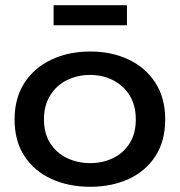

<svg xmlns="http://www.w3.org/2000/svg" viewBox="-20 -707 692 738"><path d="M327 11Q244 11 178 -19Q112 -49 74 -107Q36 -165 36 -248Q36 -330 74 -388.5Q112 -447 178 -478Q244 -509 327 -509Q409 -509 474.5 -478Q540 -447 577.5 -388.5Q615 -330 615 -248Q615 -165 577.5 -107Q540 -49 474.5 -19Q409 11 327 11ZM327 -80Q375 -80 415 -99.5Q455 -119 478.5 -156.5Q502 -194 502 -248Q502 -302 478.5 -340Q455 -378 415 -398.5Q375 -419 327 -419Q278 -419 237.5 -399Q197 -379 173 -340.5Q149 -302 149 -248Q149 -194 173 -156.5Q197 -119 237.5 -99.5Q278 -80 327 -80ZM186 -610V-687H468V-610Z"/></svg>

Font: Syne SemiBold
Style: Regular
Weight: 600
Designer: Lucas Descroix
Foundry: Bonjour Monde
Version: Version 2.200; ttfautohint (v1.8.4)